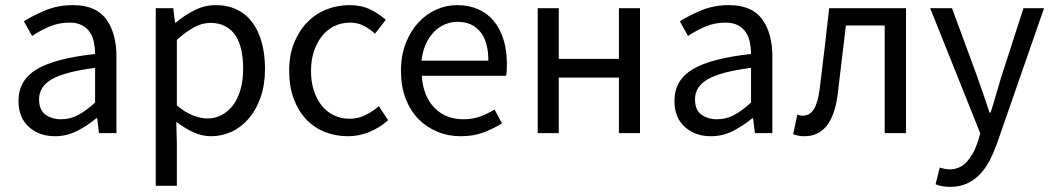

<svg xmlns="http://www.w3.org/2000/svg" viewBox="-20 -518 4094 747"><path d="M194 12Q133 12 92.5 -24Q52 -60 52 -126Q52 -206 123 -248.5Q194 -291 350 -308Q350 -331 345.5 -353Q341 -375 330 -392Q319 -409 299.5 -419.5Q280 -430 250 -430Q208 -430 171 -414Q134 -398 105 -378L73 -435Q107 -457 156 -477.5Q205 -498 264 -498Q353 -498 393 -443.5Q433 -389 433 -298V0H365L358 -58H355Q320 -29 280 -8.5Q240 12 194 12ZM218 -54Q253 -54 284 -70.5Q315 -87 350 -119V-254Q289 -246 247.5 -235Q206 -224 180.5 -209Q155 -194 143.5 -174.5Q132 -155 132 -132Q132 -90 157 -72Q182 -54 218 -54Z M586 205V-486H654L661 -430H664Q697 -458 736.5 -478Q776 -498 819 -498Q866 -498 902 -480.5Q938 -463 962 -430.5Q986 -398 998.5 -352.5Q1011 -307 1011 -250Q1011 -188 994 -139.5Q977 -91 948 -57Q919 -23 881 -5.5Q843 12 801 12Q767 12 733.5 -3Q700 -18 666 -44L668 41V205ZM787 -57Q817 -57 842.5 -70.5Q868 -84 886.5 -108.5Q905 -133 915.5 -169Q926 -205 926 -250Q926 -290 919 -323Q912 -356 896.5 -379.5Q881 -403 856.5 -416Q832 -429 798 -429Q767 -429 735.5 -412Q704 -395 668 -363V-108Q701 -80 732 -68.5Q763 -57 787 -57Z M1333 12Q1285 12 1243 -5Q1201 -22 1170.5 -54.5Q1140 -87 1122.5 -134.5Q1105 -182 1105 -242Q1105 -303 1124 -350.5Q1143 -398 1175 -431Q1207 -464 1249.5 -481Q1292 -498 1339 -498Q1387 -498 1421 -481Q1455 -464 1481 -441L1439 -387Q1418 -406 1394.5 -418Q1371 -430 1342 -430Q1309 -430 1281 -416.5Q1253 -403 1233 -378Q1213 -353 1201.5 -318.5Q1190 -284 1190 -242Q1190 -200 1201 -166Q1212 -132 1231.5 -107.5Q1251 -83 1279 -69.5Q1307 -56 1340 -56Q1374 -56 1402.5 -70.5Q1431 -85 1454 -105L1490 -50Q1457 -21 1417 -4.5Q1377 12 1333 12Z M1773 12Q1724 12 1681.5 -5.5Q1639 -23 1607.5 -55.5Q1576 -88 1558 -135Q1540 -182 1540 -242Q1540 -302 1558.5 -349.5Q1577 -397 1607.5 -430Q1638 -463 1677 -480.5Q1716 -498 1758 -498Q1804 -498 1840.5 -482Q1877 -466 1901.5 -436Q1926 -406 1939 -364Q1952 -322 1952 -270Q1952 -257 1951.5 -244.5Q1951 -232 1949 -223H1621Q1626 -145 1669.5 -99.5Q1713 -54 1783 -54Q1818 -54 1847.5 -64.5Q1877 -75 1904 -92L1933 -38Q1901 -18 1862 -3Q1823 12 1773 12ZM1620 -282H1880Q1880 -356 1848.5 -394.5Q1817 -433 1760 -433Q1734 -433 1710.5 -423Q1687 -413 1668 -393.5Q1649 -374 1636.5 -346Q1624 -318 1620 -282Z M2072 0V-486H2154V-289H2388V-486H2470V0H2388V-216H2154V0Z M2746 12Q2685 12 2644.5 -24Q2604 -60 2604 -126Q2604 -206 2675 -248.5Q2746 -291 2902 -308Q2902 -331 2897.5 -353Q2893 -375 2882 -392Q2871 -409 2851.5 -419.5Q2832 -430 2802 -430Q2760 -430 2723 -414Q2686 -398 2657 -378L2625 -435Q2659 -457 2708 -477.5Q2757 -498 2816 -498Q2905 -498 2945 -443.5Q2985 -389 2985 -298V0H2917L2910 -58H2907Q2872 -29 2832 -8.5Q2792 12 2746 12ZM2770 -54Q2805 -54 2836 -70.5Q2867 -87 2902 -119V-254Q2841 -246 2799.5 -235Q2758 -224 2732.5 -209Q2707 -194 2695.5 -174.5Q2684 -155 2684 -132Q2684 -90 2709 -72Q2734 -54 2770 -54Z M3110 12Q3096 12 3086.5 10Q3077 8 3066 4L3082 -72Q3087 -70 3092 -69Q3097 -68 3104 -68Q3130 -68 3146 -92.5Q3162 -117 3169 -171Q3179 -250 3188 -328.5Q3197 -407 3206 -486H3505V0H3422V-419H3271Q3263 -352 3255 -284.5Q3247 -217 3239 -150Q3218 12 3110 12Z M3677 209Q3660 209 3646 206.5Q3632 204 3620 199L3636 134Q3644 136 3654 138.5Q3664 141 3673 141Q3715 141 3741.5 111.5Q3768 82 3783 37L3794 1L3599 -486H3684L3783 -217Q3794 -185 3806.5 -149.5Q3819 -114 3830 -80H3834Q3845 -113 3855 -149Q3865 -185 3875 -217L3962 -486H4042L3859 40Q3846 76 3830 107Q3814 138 3792 160.5Q3770 183 3742 196Q3714 209 3677 209Z"/></svg>

Font: Processing Sans Pro
Style: Regular
Weight: 400
Designer: Paul D. Hunt
Foundry: Adobe Systems Incorporated
Version: Version 2.020;PS 2.000;hotconv 1.0.86;makeotf.lib2.5.63406